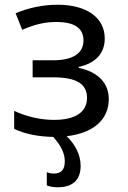

<svg xmlns="http://www.w3.org/2000/svg" viewBox="-20 -568 540 812"><path d="M225 224C289 224 321 191 321 134C321 86 298 43 262 8C375 -5 440 -62 440 -149C440 -215 397 -263 313 -281V-285C386 -301 423 -344 423 -405C423 -493 347 -548 224 -548C160 -548 98 -534 46 -512L74 -442C135 -468 175 -475 219 -475C296 -475 333 -448 333 -397C333 -342 288 -313 203 -313H118V-241H203C301 -241 348 -215 348 -154C348 -94 299 -61 209 -61C154 -61 97 -73 40 -99V-23C85 -1 144 10 205 11C241 51 254 83 254 115C254 149 239 166 208 166C195 166 185 163 178 160V216C189 221 205 224 225 224Z"/></svg>

Font: Noto Sans Mono ExtraCondensed
Style: Regular
Weight: 400
Width: 2
Designer: Monotype Design Team
Foundry: Monotype Imaging Inc.
Version: Version 2.014